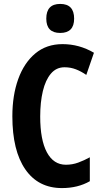

<svg xmlns="http://www.w3.org/2000/svg" viewBox="-20 -949 523 979"><path d="M309 -606Q267 -606 239.5 -573.5Q212 -541 198.5 -484.5Q185 -428 185 -355Q185 -236 219 -172.5Q253 -109 316 -109Q349 -109 379 -120Q409 -131 438 -147V-25Q377 10 296 10Q175 10 109 -85.5Q43 -181 43 -356Q43 -463 73 -546Q103 -629 160 -676.5Q217 -724 299 -724Q384 -724 459 -680L420 -567Q394 -585 367 -595.5Q340 -606 309 -606ZM287 -929Q358 -929 358 -854Q358 -781 287 -781Q216 -781 216 -854Q216 -929 287 -929Z"/></svg>

Font: Noto Sans Khmer UI ExtraCondensed
Style: Bold
Weight: 700
Width: 2
Designer: Danh Hong and the Monotype Design Team
Foundry: Monotype Imaging Inc.
Version: Version 2.002; ttfautohint (v1.8.4.7-5d5b)